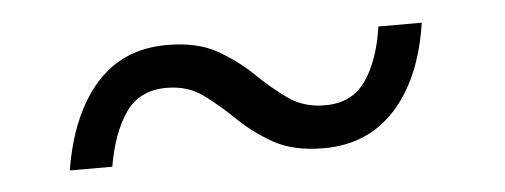

<svg xmlns="http://www.w3.org/2000/svg" viewBox="-27 -389 615 234"><g transform="rotate(-5 280.5 -272.0)"><path d="M362 -201Q325 -201 301 -214.5Q277 -228 258.5 -246Q240 -264 221.5 -277.5Q203 -291 177 -291Q144 -291 127 -266.5Q110 -242 103 -201H51Q62 -268 95 -305.5Q128 -343 182 -343Q219 -343 243 -329.5Q267 -316 285.5 -298Q304 -280 323 -266.5Q342 -253 368 -253Q401 -253 418 -277.5Q435 -302 441 -343H494Q484 -276 450 -238.5Q416 -201 362 -201Z"/></g></svg>

Font: Spectral
Style: Bold Italic
Weight: 700
Italic angle: -10°
Designer: Jean-Baptiste Levee
Foundry: Production Type
Version: Version 2.001